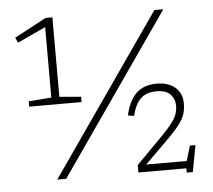

<svg xmlns="http://www.w3.org/2000/svg" viewBox="-52 -771 940 846"><g transform="rotate(-5 418.0 -347.5)"><path d="M169 0 660.5 -707H700L208.5 0ZM789 -98.5 767 19H740V0H528V-33L642.5 -149Q673.5 -180.5 690 -202Q706.5 -223.5 712.8 -241.5Q719 -259.5 719 -279Q719 -308.5 699.8 -329Q680.5 -349.5 638.5 -349.5Q593 -349.5 568.2 -325.5Q543.5 -301.5 530.5 -250L504 -254.5Q517 -316 550 -349.5Q583 -383 642.5 -383Q693 -383 723.5 -357Q754 -331 754 -286Q754 -259.5 746.8 -237.5Q739.5 -215.5 719.2 -189.8Q699 -164 659.5 -125L565 -32H744.5L764.5 -98.5ZM174.5 -362.5V-674L49.5 -616L39 -639L179.5 -714H210V-362.5L305.5 -354.5V-331H74V-354.5Z"/></g></svg>

Font: Newsreader Caption ExtraLight
Style: Regular
Weight: 275
Designer: Hugues Gentile
Foundry: Production Type
Version: Version 1.001